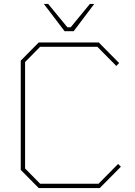

<svg xmlns="http://www.w3.org/2000/svg" viewBox="-20 -952 682 972"><path d="M307 -794 202 -932H224L321 -814H338L435 -932H457L353 -794ZM176 0 85 -92V-645L176 -737H480L583 -633L569 -618L473 -715H183L107 -638V-99L183 -22H479L578 -122L592 -108L485 0Z"/></svg>

Font: Tomorrow Thin
Style: Regular
Weight: 250
Designer: Tony de Marco, Monica Rizzolli
Foundry: Just in Type
Version: Version 2.002